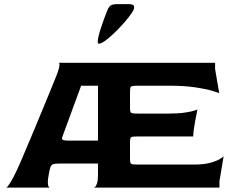

<svg xmlns="http://www.w3.org/2000/svg" viewBox="-20 -902 1115 923"><path d="M1055 -151 1035 -31V0H430Q430 2 436 -2.5Q442 -7 446.5 -20.5Q451 -34 451 -60V-116H285Q255 -116 243.5 -114.5Q232 -113 227 -107Q222 -101 219 -87L214 -61Q210 -41 210 -27Q210 -15 212 -9Q214 -3 216.5 -1.5Q219 0 220 0H10Q11 0 15 -4Q19 -8 28 -21.5Q37 -35 50 -61Q70 -99 146 -282Q222 -465 252 -540Q266 -576 266 -591Q266 -597 264.5 -598.5Q263 -600 262 -600H1014V-570L1034 -454Q1034 -455 1003.5 -464.5Q973 -474 919.5 -482Q866 -490 794 -490H646Q625 -490 617 -488.5Q609 -487 607 -481Q605 -475 605 -460V-386Q605 -370 607 -364.5Q609 -359 616 -357.5Q623 -356 645 -356H789Q836 -356 867 -360.5Q898 -365 913.5 -370Q929 -375 929 -376Q926 -361 917.5 -316Q909 -271 909 -246H645Q623 -246 616 -244.5Q609 -243 607 -237.5Q605 -232 605 -216V-142Q605 -125 607 -119.5Q609 -114 616 -112.5Q623 -111 645 -111H915Q962 -111 993 -120Q1024 -129 1039.5 -139Q1055 -149 1055 -151ZM451 -226V-490H370L284 -256Q278 -240 278 -237Q278 -231 285 -228.5Q292 -226 311 -226ZM625 -867Q625 -857 615 -842Q584 -796 530 -744Q476 -692 455 -692Q450 -692 450 -702Q450 -721 465 -767Q480 -813 496 -852Q503 -870 512.5 -876Q522 -882 542 -882H603Q625 -882 625 -867Z"/></svg>

Font: Red Rose Bold
Style: Regular
Weight: 700
Designer: jaikishan Patel
Version: Version 1.000